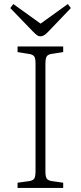

<svg xmlns="http://www.w3.org/2000/svg" viewBox="-20 -931 400 951"><path d="M67 0V-26L125 -34Q144 -37 150 -47Q156 -57 156 -85V-617Q156 -642 149.5 -651.5Q143 -661 123 -664L67 -673V-701H293V-673L235 -664Q217 -661 211 -651Q205 -641 205 -614V-81Q205 -56 211.5 -46.5Q218 -37 237 -34L293 -26V0ZM180 -751Q171 -751 163.5 -756.5Q156 -762 141 -777L31 -891L46 -911L181 -814L316 -911L331 -891L216 -771Q206 -761 197.5 -756Q189 -751 180 -751Z"/></svg>

Font: Literata ExtraLight
Style: Regular
Weight: 250
Designer: Latin by Veronika Burian and Jose Scaglione. Greek by Irene Vlachou. Cyrillic by Vera Evstafieva.
Foundry: TypeTogether
Version: Version 3.103;gftools[0.9.29]